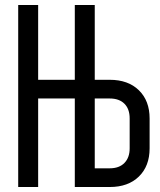

<svg xmlns="http://www.w3.org/2000/svg" viewBox="-20 -750 640 770"><path d="M53 0V-730H133V-430H280V-730H360V-430H420Q494 -430 537 -388Q580 -346 580 -275V-155Q580 -84 537 -42Q494 0 420 0H280V-355H133V0ZM360 -75H420Q458 -75 479 -96.5Q500 -118 500 -155V-275Q500 -313 479 -334Q458 -355 420 -355H360Z"/></svg>

Font: JetBrainsMono NF
Style: Regular
Weight: 400
Designer: Philipp Nurullin, Konstantin Bulenkov
Foundry: JetBrains
Version: Version 2.251; ttfautohint (v1.8.3);Nerd Fonts 2.2.2